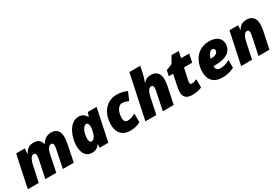

<svg xmlns="http://www.w3.org/2000/svg" viewBox="69 -1815 4178 2880"><g transform="rotate(-30 2158.5 -375.0)"><path d="M11 0H200L258 -269C283 -383 314 -413 351 -413C371 -413 386 -400 386 -367C386 -351 382 -323 379 -308L315 0H504L558 -265C578 -363 606 -413 654 -413C675 -413 688 -399 688 -373C688 -345 684 -321 681 -308L618 0H807L868 -300C875 -335 879 -370 879 -400C879 -507 830 -563 739 -563C667 -563 613 -531 571 -462H567C550 -527 511 -563 435 -563C359 -563 314 -535 275 -462H271L279 -553H128Z M1124 10C1189 10 1226 -19 1255 -60H1259L1254 0H1405L1522 -553H1371L1345 -485H1341C1314 -532 1276 -563 1213 -563C1045 -563 967 -336 967 -201C967 -44 1039 10 1124 10ZM1202 -142C1174 -142 1160 -167 1160 -212C1160 -307 1205 -411 1257 -411C1284 -411 1297 -383 1297 -341C1297 -321 1294 -300 1291 -280C1279 -209 1245 -142 1202 -142Z M1780 10C1857 10 1911 -6 1963 -34V-184C1914 -158 1872 -142 1825 -142C1787 -142 1764 -163 1764 -228C1764 -300 1801 -413 1879 -413C1915 -413 1956 -399 1989 -384L2049 -524C1993 -550 1939 -563 1870 -563C1690 -563 1574 -411 1574 -216C1574 -55 1668 10 1780 10Z M2048 0H2237L2294 -270C2315 -372 2347 -413 2384 -413C2404 -413 2421 -399 2421 -371C2421 -348 2416 -319 2412 -302L2349 0H2538L2600 -294C2607 -329 2612 -369 2612 -406C2612 -491 2569 -563 2466 -563C2411 -563 2367 -544 2333 -500H2329C2343 -534 2362 -591 2372 -638L2398 -760H2209Z M2859 10C2931 10 2984 -3 3025 -23V-165C2993 -152 2961 -142 2936 -142C2918 -142 2905 -151 2905 -173C2905 -184 2909 -205 2913 -224L2954 -411H3095L3126 -553H2985L3009 -664H2883L2816 -547L2710 -504L2690 -411H2765L2724 -215C2718 -188 2712 -150 2712 -123C2712 -29 2763 10 2859 10Z M3376 10C3472 10 3528 -10 3587 -40V-174C3530 -144 3483 -126 3427 -126C3374 -126 3347 -149 3347 -198V-206H3376C3582 -206 3673 -287 3673 -409C3673 -502 3598 -563 3474 -563C3259 -563 3157 -390 3157 -209C3157 -73 3236 10 3376 10ZM3380 -324H3366C3373 -375 3409 -435 3453 -435C3481 -435 3494 -419 3494 -398C3494 -364 3465 -324 3380 -324Z M3706 0H3895L3952 -270C3972 -368 4005 -413 4042 -413C4062 -413 4079 -399 4079 -371C4079 -348 4074 -319 4070 -302L4007 0H4196L4258 -294C4265 -329 4270 -369 4270 -406C4270 -491 4227 -563 4124 -563C4054 -563 4008 -538 3972 -476H3968L3974 -553H3823Z"/></g></svg>

Font: Noto Sans Black
Style: Italic
Weight: 900
Italic angle: -12°
Designer: Monotype Design Team
Foundry: Monotype Imaging Inc.
Version: Version 2.013